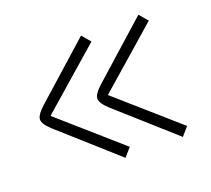

<svg xmlns="http://www.w3.org/2000/svg" viewBox="-86 -585 735 670"><g transform="rotate(-20 281.0 -250.0)"><path d="M252 -250Q252 -267 282 -294L487 -477L514 -445L291 -250L514 -54L487 -23L282 -206Q252 -233 252 -250ZM39 -250Q39 -267 69 -294L274 -477L301 -445L78 -250L301 -54L274 -23L69 -206Q39 -233 39 -250Z"/></g></svg>

Font: Bellota Text Light
Style: Regular
Weight: 300
Designer: Kemie Guaida
Foundry: Kemie Guaida
Version: Version 4.001